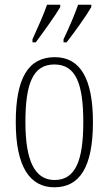

<svg xmlns="http://www.w3.org/2000/svg" viewBox="-20 -786 461 816"><path d="M250 -619V-606H263C299 -652 348 -721 368 -756V-766H312C296 -721 277 -676 250 -619ZM118 -619V-606H132C166 -652 216 -721 236 -756V-766H180C164 -721 144 -676 118 -619ZM211 10C318 10 375 -75 375 -267C375 -450 322 -543 213 -543C99 -543 47 -452 47 -267C47 -77 107 10 211 10ZM212 -21C126 -21 88 -106 88 -267C88 -431 120 -512 211 -512C302 -512 334 -431 334 -267C334 -106 302 -21 212 -21Z"/></svg>

Font: Noto Serif Sinhala ExtraCondensed ExtraLight
Style: Regular
Weight: 200
Width: 2
Designer: Jelle Bosma - Monotype Design Team
Foundry: Monotype Imaging Inc.
Version: Version 2.007